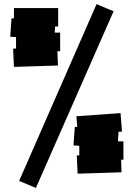

<svg xmlns="http://www.w3.org/2000/svg" viewBox="-20 -839 651 935"><path d="M73.2 42 450.2 -818.8 533.2 -784.2 154.8 76.2ZM47.9 -799.8H263.2V-710H47.9ZM36.1 -750 250 -734.9 244.1 -645 29.8 -660.2ZM58.1 -680.2H272.9V-589.8H58.1ZM43.9 -602.1 258.8 -609.9 262.2 -520 47.9 -513.2ZM352.1 -272.9 566.9 -288.1 574.2 -198.2 358.9 -184.1ZM344.2 -221.2 558.1 -206.1 551.8 -116.2 337.9 -130.9ZM366.2 -150.9H581.1V-61H366.2ZM354 -82 568.8 -89.8 571.8 0 357.9 6.8Z"/></svg>

Font: Opir
Style: Regular
Weight: 400
Designer: Maksym Kobuzan
Version: Version 1.000;FEAKit 1.0